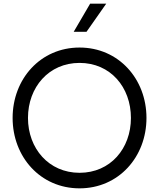

<svg xmlns="http://www.w3.org/2000/svg" viewBox="-20 -1020 870 1050"><path d="M473 -1000 383 -846H453L561 -1000ZM415 10C629 10 781 -162 781 -375C781 -588 629 -760 415 -760C201 -760 49 -588 49 -375C49 -162 201 10 415 10ZM415 -75C247 -75 133 -208 133 -375C133 -543 247 -676 415 -676C584 -676 696 -543 696 -375C696 -208 584 -75 415 -75Z"/></svg>

Font: Oakes
Style: Regular
Weight: 400
Designer: Samuel Oakes
Foundry: Samuel Oakes
Version: Version 1.003;PS 001.003;hotconv 1.0.88;makeotf.lib2.5.64775